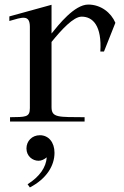

<svg xmlns="http://www.w3.org/2000/svg" viewBox="-20 -533 542 842"><path d="M420 -307H436L486 -433C467 -478 422 -513 367 -513C306 -513 236 -423 206 -386V-512L21 -461V-441C77 -457 111 -471 111 -415V-59C111 -18 92 -20 24 -19V0H351V-19C237 -20 206 -16 206 -63V-349C250 -403 302 -460 338 -460C388 -460 427 -419 420 -307ZM96 118C96 86 120 60 155 60C193 60 219 91 219 137C219 194 184 251 111 289L101 275C155 241 182 200 185 157C174 166 162 172 149 172C123 172 96 152 96 118Z"/></svg>

Font: Ortica Linear
Style: Regular
Weight: 400
Designer: Benedetta Bovani
Foundry: Collletttivo
Version: Version 2.000;Glyphs 3.1.2 (3151)